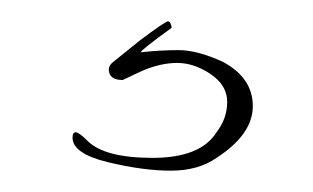

<svg xmlns="http://www.w3.org/2000/svg" viewBox="-20 -21 293 180"><path d="M189 37Q217 52 217 78.5Q217 105 183 127Q166 139 140 139Q114 139 81 131Q48 123 48 108Q48 103 51 103Q54 103 62 111Q78 127 123 127Q168 127 183 103Q193 90 193 74.5Q193 59 177.5 48.5Q162 38 146 38Q130 38 112 46L95 54Q82 54 82 44Q82 41 85 38L111 17Q135 -1 137.5 -1Q140 -1 141 5Q112 26 112 28Q130 26 147.5 26Q165 26 189 37Z"/></svg>

Font: Lovers Quarrel
Style: Regular
Weight: 400
Designer: Robert E. Leuschke
Foundry: Robert E. Leuschke
Version: Version 1.001